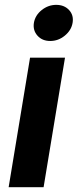

<svg xmlns="http://www.w3.org/2000/svg" viewBox="-20 -782 324 802"><path d="M16.1 0 105.5 -541H251.5L162.1 0ZM189.9 -610.8Q156.2 -610.8 136.5 -633.1Q116.7 -655.3 121.6 -686.5Q127 -718.3 154.3 -740Q181.6 -761.7 214.8 -761.7Q248.5 -761.7 268.6 -740Q288.6 -718.3 283.2 -686.5Q277.8 -655.3 250.7 -633.1Q223.6 -610.8 189.9 -610.8Z"/></svg>

Font: Inter 17pt
Style: Bold Italic
Weight: 700
Italic angle: -9.3988°
Version: Version 4.001;git-66647c0bb